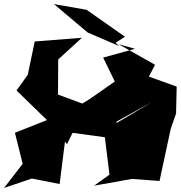

<svg xmlns="http://www.w3.org/2000/svg" viewBox="-27 -933 885 940"><path d="M634 -694 478 -651 535 -534 412 -448 218 -331 301 -227 395 -419 257 -470 258 -642 374 -748 143 -730 109 -567 54 -490 203 -345 46 -283 84 -131 -7 -13 129 -59 265 -32 297 -287 530 -255 544 -338 716 -433C639 -387 561 -340 482 -296L509 -78L434 -24L619 -57L754 -47L809 -303L835 -377L838 -509L702 -558L732 -616L553 -717ZM585 -753 397 -885 237 -913 402 -774 555 -708 539 -724Z"/></svg>

Font: Asimov Silicon
Style: Regular
Weight: 400
Designer: Google
Version: Version 2.000980; 2014